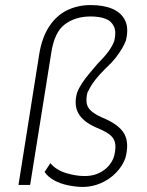

<svg xmlns="http://www.w3.org/2000/svg" viewBox="-20 -730 581 758"><path d="M308 8Q280 8 248.5 1.5Q217 -5 193 -18.5Q169 -32 156 -51L179 -86Q201 -59 240 -47Q279 -35 314 -35Q357 -35 388.5 -57Q420 -79 431 -115Q439 -150 433.5 -169Q428 -188 410.5 -200.5Q393 -213 361 -226Q308 -249 289.5 -282.5Q271 -316 284 -363Q291 -382 303.5 -401Q316 -420 332 -439Q348 -458 365 -478Q392 -505 407.5 -526Q423 -547 431 -568Q440 -604 429.5 -626Q419 -648 395 -656.5Q371 -665 338 -665Q277 -665 235.5 -633.5Q194 -602 182 -519L99 0H53L135 -517Q146 -583 174.5 -626Q203 -669 245 -689.5Q287 -710 338 -710Q389 -710 424 -695Q459 -680 474 -649Q489 -618 477 -570Q471 -554 461.5 -538Q452 -522 437 -502.5Q422 -483 393 -456Q371 -434 357 -416Q343 -398 336.5 -386Q330 -374 325 -364Q319 -339 322.5 -321.5Q326 -304 340.5 -291.5Q355 -279 381 -267Q450 -239 470.5 -202Q491 -165 475 -106Q464 -75 438.5 -48.5Q413 -22 378.5 -7Q344 8 308 8Z"/></svg>

Font: Nunito Sans 7pt Condensed ExtraLight
Style: Italic
Weight: 250
Width: 3
Italic angle: -9°
Designer: Vernon Adams
Foundry: Vernon Adams
Version: Version 3.101;gftools[0.9.27]